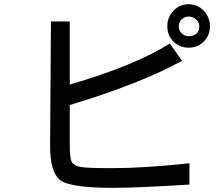

<svg xmlns="http://www.w3.org/2000/svg" viewBox="-20 -860 1040 915"><path d="M777.3 -734.4Q777.3 -777.3 806.6 -808.6Q835.9 -839.8 878.9 -839.8Q921.9 -839.8 951.2 -808.6Q980.5 -777.3 980.5 -734.4Q980.5 -691.4 951.2 -662.1Q921.9 -632.8 878.9 -632.8Q835.9 -632.8 806.6 -662.1Q777.3 -691.4 777.3 -734.4ZM832 -734.4Q832 -714.8 845.7 -701.2Q859.4 -687.5 878.9 -687.5Q902.3 -687.5 916 -699.2Q929.7 -710.9 929.7 -734.4Q929.7 -753.9 914.1 -767.6Q898.4 -781.2 878.9 -781.2Q859.4 -781.2 845.7 -767.6Q832 -753.9 832 -734.4ZM882.8 -82V19.5Q636.7 35.2 519.5 35.2Q308.6 35.2 263.7 -3.9Q218.8 -43 218.8 -164.1L222.7 -757.8H312.5V-457Q621.1 -546.9 789.1 -652.3L847.7 -570.3Q648.4 -460.9 312.5 -359.4V-168Q312.5 -105.5 322.3 -87.9Q332 -70.3 363.3 -64.5Q394.5 -58.6 511.7 -58.6Q668 -58.6 882.8 -82Z"/></svg>

Font: WenQuanYi Micro Hei
Style: Regular
Weight: 400
Foundry: Ascender Corporation
Version: Version 0.2.0-beta